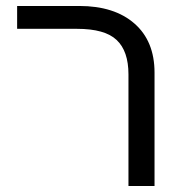

<svg xmlns="http://www.w3.org/2000/svg" viewBox="-20 -620 587 640"><path d="M244.1 -600.1Q361.3 -600.1 428.2 -541.5Q495.1 -482.9 495.1 -377.9V0H408.2V-372.1Q408.2 -449.7 368.7 -486.8Q329.6 -523.9 236.8 -523.9H37.1V-600.1Z"/></svg>

Font: Miedinger*
Style: Book
Weight: 400
Version: Version 001.000